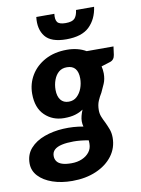

<svg xmlns="http://www.w3.org/2000/svg" viewBox="-98 -793 762 1037"><g transform="rotate(-10 283.5 -274.0)"><path d="M214 179Q154 179 106 162.5Q58 146 30 116Q2 86 2 46Q2 -3 31.5 -36Q61 -69 109 -86.5Q157 -104 213 -107Q269 -110 323 -100Q321 -107 320 -114Q319 -121 319 -129Q319 -143 323 -158.5Q327 -174 334 -191Q315 -178 290 -170.5Q265 -163 229 -163Q166 -163 123.5 -204Q81 -245 81 -322Q81 -377 108.5 -423Q136 -469 187 -496.5Q238 -524 307 -524Q336 -524 362.5 -517.5Q389 -511 411 -498H558L552 -453Q548 -425 524 -418L476 -403Q478 -394 479.5 -384.5Q481 -375 481 -364Q481 -332 470.5 -308Q460 -284 450 -263Q438 -244 429 -222.5Q420 -201 420 -172Q420 -153 427 -135.5Q434 -118 443 -101Q452 -82 460 -61Q468 -40 468 -14Q468 42 435.5 85.5Q403 129 345.5 154Q288 179 214 179ZM226 84Q258 84 283.5 73Q309 62 324 42.5Q339 23 339 -3Q339 -3 339 -8.5Q339 -14 338.5 -19Q338 -24 337 -22Q293 -30 256 -30Q219 -30 192 -24Q165 -18 151 -5Q137 8 137 29Q137 46 146 58.5Q155 71 174.5 77.5Q194 84 226 84ZM269 -246Q296 -246 314 -263Q332 -280 341.5 -305.5Q351 -331 351 -359Q351 -394 336 -412.5Q321 -431 290 -431Q263 -431 245.5 -416Q228 -401 218.5 -375.5Q209 -350 209 -321Q209 -286 224.5 -266Q240 -246 269 -246ZM315 -580Q231 -580 199 -620.5Q167 -661 175 -727H274Q270 -696 280.5 -681.5Q291 -667 326 -667Q362 -667 375.5 -681.5Q389 -696 393 -727H492Q483 -661 441.5 -620.5Q400 -580 315 -580Z"/></g></svg>

Font: Aleo ExtraBold
Style: Italic
Weight: 800
Italic angle: -7°
Designer: Alessio Laiso
Foundry: Alessio Laiso
Version: Version 2.001;gftools[0.9.29]